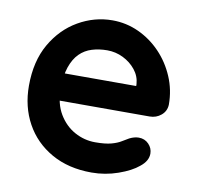

<svg xmlns="http://www.w3.org/2000/svg" viewBox="-67 -614 714 694"><g transform="rotate(10 290.0 -267.5)"><path d="M312 10Q227 10 164.5 -25.5Q102 -61 68.5 -122Q35 -183 35 -260Q35 -350 71.5 -413.5Q108 -477 167 -511Q226 -545 292 -545Q343 -545 388.5 -524Q434 -503 469 -466.5Q504 -430 524.5 -382Q545 -334 545 -280Q544 -256 526 -241Q508 -226 484 -226H102L72 -326H439L417 -306V-333Q415 -362 396.5 -385Q378 -408 350.5 -421.5Q323 -435 292 -435Q262 -435 236 -427Q210 -419 191 -400Q172 -381 161 -349Q150 -317 150 -268Q150 -214 172.5 -176.5Q195 -139 230.5 -119.5Q266 -100 306 -100Q343 -100 365 -106Q387 -112 400.5 -120.5Q414 -129 425 -135Q443 -144 459 -144Q481 -144 495.5 -129Q510 -114 510 -94Q510 -67 482 -45Q456 -23 409 -6.5Q362 10 312 10Z"/></g></svg>

Font: Quicksand Light
Style: Bold
Weight: 700
Version: Version 3.004